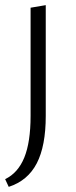

<svg xmlns="http://www.w3.org/2000/svg" viewBox="-20 -438 297 747"><path d="M99 -408 158 -418V13Q158 130 123 197.5Q88 265 14 289L0 259Q50 235 74.5 175Q99 115 99 13Z"/></svg>

Font: Ysabeau Infant Semilight
Style: Regular
Weight: 300
Designer: Christian Thalmann (Catharsis Fonts)
Version: Version 0.003